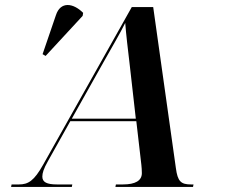

<svg xmlns="http://www.w3.org/2000/svg" viewBox="-20 -742 924 762"><path d="M161 -520 308 -679 310 -691C270 -731 220 -737 202 -682L149 -527ZM24 0H265L267 -10H206C166 -10 148 -19 148 -41C148 -55 153 -72 170 -102L259 -261H521L541 -88C542 -79 543 -66 543 -55C543 -25 517 -10 468 -10H440L438 0H746L748 -10H738C698 -10 685 -22 678 -75L588 -714H503L151 -88C115 -24 92 -10 55 -10H26ZM389 -492C422 -551 457 -610 477 -651C480 -609 488 -542 495 -483L519 -271H265Z"/></svg>

Font: Noto Serif Display SemiBold
Style: Italic
Weight: 600
Italic angle: -12°
Designer: Monotype Design Team
Foundry: Monotype Imaging Inc.
Version: Version 2.009